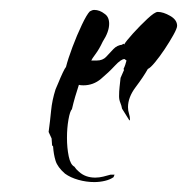

<svg xmlns="http://www.w3.org/2000/svg" viewBox="-20 -184 377 387"><path d="M209 173Q202 178 191.5 180.5Q181 183 170 183Q154 183 138 178.5Q122 174 111 166Q96 153 92 140Q88 127 87 111L85 109L84 95L78 82Q81 60 83 39Q85 18 92 -4Q94 -8 98 -18Q102 -28 106.5 -37.5Q111 -47 113 -49Q117 -65 126 -89Q135 -113 145 -134Q155 -155 161 -161Q166 -164 170 -164Q181 -164 191 -156Q200 -150 200 -136Q200 -120 187 -100Q180 -85 172.5 -75Q165 -65 164 -62H175Q187 -62 194 -69.5Q201 -77 208.5 -85Q216 -93 227 -94Q226 -95 228 -95.5Q230 -96 230 -94Q234 -101 248 -116.5Q262 -132 277 -146Q292 -160 298 -160Q309 -160 323 -152Q337 -144 337 -132Q337 -127 329.5 -113.5Q322 -100 312 -85Q302 -70 292.5 -58.5Q283 -47 278 -45Q269 -29 253.5 -8.5Q238 12 238 32Q238 39 240 45Q242 51 242 57L241 59L226 35Q225 29 222.5 23Q220 17 220 10Q220 0 221 -8.5Q222 -17 223 -27L230 -43L229 -45Q231 -49 232.5 -53.5Q234 -58 235 -62L231 -65Q224 -65 211.5 -51.5Q199 -38 183.5 -25Q168 -12 148 -12Q142 -12 139 -13Q135 -1 131.5 11Q128 23 125 36Q121 40 118 57Q115 74 115 94Q115 114 118.5 131Q122 148 130 152Q133 157 139 162Q152 174 172 174Q180 174 188 172Q196 170 203 168H211Q209 172 209 173Z"/></svg>

Font: Kolker Brush
Style: Regular
Weight: 400
Designer: Robert E. Leuschke
Foundry: Robert E. Leuschke
Version: Version 1.010; ttfautohint (v1.8.3)